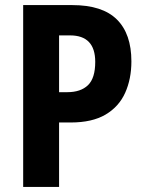

<svg xmlns="http://www.w3.org/2000/svg" viewBox="-20 -734 569 754"><path d="M264 -714Q382 -714 439 -657.5Q496 -601 496 -493Q496 -424 471.5 -369.5Q447 -315 394.5 -284Q342 -253 258 -253H212V0H71V-714ZM255 -595H212V-372H244Q297 -372 325.5 -399.5Q354 -427 354 -491Q354 -595 255 -595Z"/></svg>

Font: Noto Sans Lao Condensed
Style: Bold
Weight: 700
Width: 3
Designer: Monotype Design Team
Foundry: Monotype Imaging Inc.
Version: Version 2.003; ttfautohint (v1.8.4.7-5d5b)